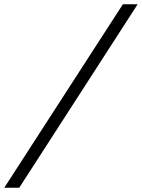

<svg xmlns="http://www.w3.org/2000/svg" viewBox="-65 -706 663 897"><path d="M509 -686H578L25 171H-45Z"/></svg>

Font: Chivo Light Italic
Style: Regular
Weight: 300
Italic angle: -8.05°
Designer: Hector Gatti
Foundry: Omnibus-Type
Version: Version 1.007